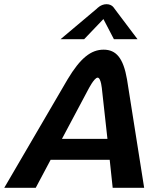

<svg xmlns="http://www.w3.org/2000/svg" viewBox="-37 -895 757 915"><path d="M455.8 -804.2 505.8 -708.3H618.3L508.3 -854.2C508.3 -854.2 498.3 -875 470.8 -875C443.3 -875 425 -854.2 425 -854.2L251.7 -708.3H364.2ZM475 -233.3H258.3L382.5 -466.7C382.5 -466.7 411.7 -525 428.3 -525C445 -525 449.2 -466.7 449.2 -466.7ZM456.7 -658.3C396.7 -658.3 345.8 -618.3 285 -516.7L-16.7 0H133.3L204.2 -133.3H485.8L500 0H650L568.3 -516.7C550.8 -618.3 516.7 -658.3 456.7 -658.3Z"/></svg>

Font: BoonHome
Style: Bold Oblique
Weight: 700
Italic angle: -12°
Designer: Sungsit Sawaiwan
Foundry: Sungsit Sawaiwan
Version: Version 0.2